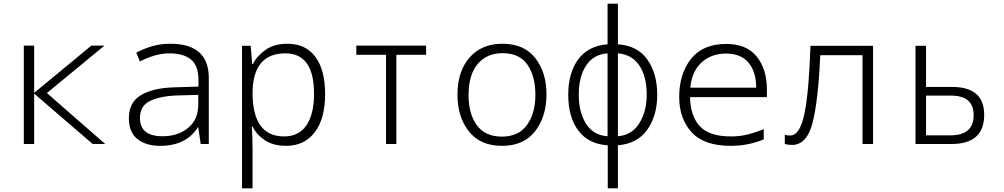

<svg xmlns="http://www.w3.org/2000/svg" viewBox="-20 -780 5440 1040"><path d="M165 0V-273L482 0H550L234 -276L546 -533H475L165 -277V-533H109V0Z M738 -141Q738 -207 793.5 -233.5Q849 -260 941 -263L1054 -266V-217Q1055 -134 1000 -88Q945 -42 861 -42Q738 -42 738 -141ZM1052 -91H1054L1067 0H1111V-357Q1111 -543 903 -543Q851 -543 807 -530.5Q763 -518 718 -495L738 -447Q778 -468 818.5 -479.5Q859 -491 899 -491Q973 -491 1014 -458Q1055 -425 1055 -347V-311L925 -307Q810 -304 744 -265Q678 -226 678 -140Q678 -64 724 -27Q770 10 847 10Q989 10 1052 -91Z M1519 -41Q1350 -41 1348 -273Q1348 -491 1526 -491Q1681 -491 1681 -272Q1681 -162 1640 -101.5Q1599 -41 1519 -41ZM1348 240V27Q1348 1 1347 -32.5Q1346 -66 1344 -95H1348Q1369 -51 1414.5 -20.5Q1460 10 1530 10Q1628 10 1684.5 -63Q1741 -136 1741 -270Q1741 -402 1688 -472.5Q1635 -543 1537 -543Q1464 -543 1417 -509Q1370 -475 1350 -433H1346L1338 -532H1291V240Z M2127 0V-483H2288V-533H1910V-483H2071V0Z M2940 -269Q2940 -388 2879.5 -465.5Q2819 -543 2701 -543Q2589 -543 2523.5 -468.5Q2458 -394 2458 -267Q2458 -146 2520 -68Q2582 10 2699 10Q2817 10 2878.5 -69Q2940 -148 2940 -269ZM2518 -265Q2518 -375 2567.5 -433.5Q2617 -492 2702 -492Q2794 -492 2837 -429.5Q2880 -367 2880 -267Q2880 -166 2834.5 -103Q2789 -40 2698 -40Q2609 -40 2563.5 -101Q2518 -162 2518 -265Z M3327 240V7Q3433 -2 3486.5 -78Q3540 -154 3540 -267Q3540 -382 3486.5 -457.5Q3433 -533 3327 -540V-760H3271V-540Q3166 -532 3112 -458.5Q3058 -385 3058 -267Q3058 -144 3113.5 -71.5Q3169 1 3272 7V240ZM3327 -491Q3402 -485 3442.5 -426Q3483 -367 3483 -267Q3483 -177 3443 -112.5Q3403 -48 3327 -42ZM3115 -267Q3115 -366 3155.5 -426Q3196 -486 3271 -491V-42Q3194 -47 3154.5 -109.5Q3115 -172 3115 -267Z M4117 -25V-80Q4074 -63 4031.5 -52Q3989 -41 3940 -41Q3820 -41 3769.5 -97.5Q3719 -154 3718 -254H4134V-295Q4134 -405 4079 -473.5Q4024 -542 3914 -542Q3787 -542 3723 -461Q3659 -380 3659 -255Q3659 -137 3726.5 -63.5Q3794 10 3938 10Q4033 10 4117 -25ZM3913 -490Q3993 -490 4034.5 -440.5Q4076 -391 4076 -305H3719Q3728 -395 3781 -442.5Q3834 -490 3913 -490Z M4423 -481H4652V0H4709V-532H4370Q4362 -284 4337.5 -165Q4313 -46 4260 -46Q4242 -46 4231 -50V0Q4249 5 4270 5Q4350 5 4381 -113.5Q4412 -232 4423 -481Z M5134 0Q5311 0 5311 -158Q5311 -309 5138 -309H4996V-532H4939V0ZM4996 -262H5132Q5254 -262 5254 -156Q5254 -47 5128 -47H4996Z"/></svg>

Font: Noto Sans Mono UI Light
Style: Regular
Weight: 300
Designer: Monotype Design team
Foundry: Monotype Imaging Inc.
Version: 1.000